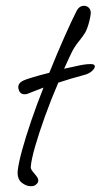

<svg xmlns="http://www.w3.org/2000/svg" viewBox="-20 -613 347 662"><path d="M86 29Q70 29 54.5 16.5Q39 4 41 -24Q44 -51 56.5 -96.5Q69 -142 88 -197.5Q107 -253 130 -311Q111 -304 97.5 -298.5Q84 -293 76 -290Q72 -288 65 -288Q48 -288 44 -306Q43 -308 43 -312Q43 -327 60 -335Q68 -339 93 -346.5Q118 -354 150 -362Q177 -429 202.5 -486.5Q228 -544 245 -577Q254 -593 270 -593Q279 -593 286 -586.5Q293 -580 293 -568Q293 -564 290.5 -551Q288 -538 283.5 -524Q279 -510 274 -501Q264 -485 250 -468Q236 -451 225 -428Q213 -403 201 -376Q221 -380 238 -384Q272 -392 290 -392H294Q307 -392 307 -384Q307 -377 297 -368Q287 -359 272 -355Q249 -349 225.5 -342Q202 -335 181 -328Q156 -270 135.5 -213Q115 -156 101.5 -109.5Q88 -63 86 -37Q86 -30 92.5 -22Q99 -14 105.5 -6Q112 2 112 10Q112 18 102 25Q97 29 86 29Z"/></svg>

Font: Grape Nuts
Style: Regular
Weight: 400
Designer: Robert E. Leuschke
Foundry: Robert E. Leuschke
Version: Version 1.010; ttfautohint (v1.8.3)